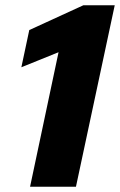

<svg xmlns="http://www.w3.org/2000/svg" viewBox="-20 -708 455 728"><path d="M94 0 202 -510 61 -453 91 -594 296 -688H415L268 0Z"/></svg>

Font: Saira Thin
Style: Bold Italic
Weight: 700
Italic angle: -12°
Version: Version 1.101